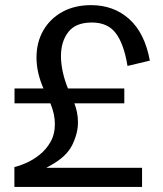

<svg xmlns="http://www.w3.org/2000/svg" viewBox="-20 -735 641 755"><path d="M36.6 0V-78.1Q56.2 -82.5 83 -94.2Q109.9 -106 135.7 -126.5Q161.6 -147 178.7 -177Q195.8 -207 195.8 -247.6Q195.8 -265.6 191.7 -285.9Q187.5 -306.2 178.2 -328.6H37.1V-387.2H150.9Q123.5 -449.7 123.5 -508.8Q123.5 -568.4 150.1 -615Q176.8 -661.6 225.1 -688.2Q273.4 -714.8 337.9 -714.8Q427.2 -714.8 488.3 -659.9Q549.3 -605 569.3 -496.6L481.4 -475.6Q467.3 -562 435.5 -604.2Q403.8 -646.5 341.3 -646.5Q277.3 -646.5 248.5 -608.9Q219.7 -571.3 219.7 -514.6Q219.7 -485.4 226.8 -452.6Q233.9 -419.9 247.1 -387.2H468.8V-328.6H272.5Q278.3 -314 282.5 -294.7Q286.6 -275.4 286.6 -253.4Q286.6 -211.4 264.4 -165.5Q242.2 -119.6 179.7 -85L162.1 -75.2H538.6V0Z"/></svg>

Font: Schibsted Grotesk
Style: Regular
Weight: 400
Designer: Bakken & Baeck AS, Henrik Kongsvoll
Foundry: Schibsted ASA
Version: Version 1.100; ttfautohint (v1.8.4.7-5d5b);gftools[0.9.25]